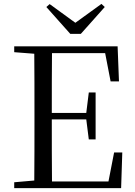

<svg xmlns="http://www.w3.org/2000/svg" viewBox="-20 -966 692 986"><path d="M235 -945 218 -930 341 -792H395L518 -930L501 -946L367 -849ZM548 -548H591L584 -728H53V-698L156 -690C157 -591 157 -491 157 -391V-337C157 -236 157 -137 156 -39L53 -30V0H602L608 -183H566L537 -34H247C246 -133 246 -235 246 -353H423L436 -250H471V-491H436L423 -386H246C246 -495 246 -596 247 -693H520Z"/></svg>

Font: Noto Serif CJK TC
Style: Regular
Weight: 400
Designer: Ryoko NISHIZUKA 西塚涼子 (kana & ideographs); Frank Grießhammer (Latin, Greek & Cyrillic); Wenlong ZHANG 张文龙 (bopomofo); San
Foundry: Adobe
Version: Version 2.001;hotconv 1.1.0;makeotfexe 2.6.0